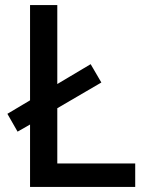

<svg xmlns="http://www.w3.org/2000/svg" viewBox="-20 -734 578 754"><path d="M98 0V-245L49 -217L9 -287L98 -340V-714H205V-404L336 -482L378 -410L205 -309V-92H511V0Z"/></svg>

Font: Noto Sans Syriac Medium
Style: Regular
Weight: 500
Designer: Patrick Giasson and the Monotype Design Team
Foundry: Monotype Imaging Inc.
Version: Version 3.000; ttfautohint (v1.8.4.7-5d5b)